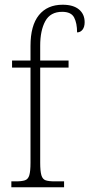

<svg xmlns="http://www.w3.org/2000/svg" viewBox="-20 -792 378 812"><path d="M28 0V-25H48Q72 -25 85.5 -29.5Q99 -34 104 -51Q109 -68 109 -104V-506H31V-536H109V-598Q109 -684 144.5 -728Q180 -772 245 -772Q290 -772 314 -752Q338 -732 338 -698Q338 -678 329 -666.5Q320 -655 306 -655Q306 -694 293.5 -718Q281 -742 243 -742Q193 -742 171.5 -702.5Q150 -663 150 -599V-536H270V-506H150V-104Q150 -68 155 -51Q160 -34 173 -29.5Q186 -25 211 -25H251V0Z"/></svg>

Font: Noto Serif Tamil Condensed ExtraLight
Style: Regular
Weight: 200
Width: 3
Designer: Indian Type Foundry, Tom Grace, and the Monotype Design Team
Foundry: Monotype Imaging Inc.
Version: Version 2.004; ttfautohint (v1.8.4.7-5d5b)